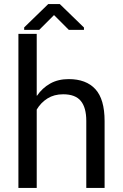

<svg xmlns="http://www.w3.org/2000/svg" viewBox="-20 -929 606 949"><path d="M395 -781.5H320L247 -854.5L174 -781.5H99.5V-793.5L218.5 -909H275.5L395 -793ZM497 0H406.5V-331.5Q406.5 -397 379.5 -430Q352.5 -463 292 -463Q247.5 -463 214.8 -442.5Q182 -422 161.5 -387.5V0H71V-761.5H161.5V-456.5L163 -456Q189 -494 228 -516Q267 -538 319.5 -538Q406 -538 451.5 -488.2Q497 -438.5 497 -330.5Z"/></svg>

Font: Roberto Sans
Style: Regular
Weight: 400
Designer: Google (font) & Cristiano Sobral (main changes)
Version: Version 1.500; ttfautohint (v1.8.4.7-5d5b-dirty)